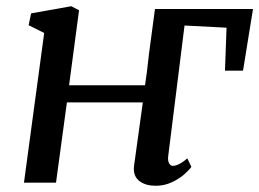

<svg xmlns="http://www.w3.org/2000/svg" viewBox="-20 -587 833 617"><path d="M459 -416 478 -558H793L761 -360H703L708 -498L573 -505L521 -89L520 -79Q520 -67 524.5 -60.5Q529 -54 535 -54Q554 -54 582 -78L595 -51Q589 -42 573 -27.5Q557 -13 532.5 -1.5Q508 10 481 10Q449 10 429.5 -4Q410 -18 410 -45L411 -56L439 -258H195L160 0H57L122 -481L72 -506L80 -544L209 -567L234 -554L202 -313H446Q451 -342 459 -416Z"/></svg>

Font: Koeln Type Serif
Style: Italic
Weight: 400
Italic angle: -8°
Designer: Eben Sorkin
Foundry: Eben Sorkin
Version: Version 2.002